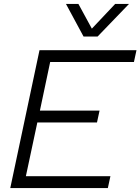

<svg xmlns="http://www.w3.org/2000/svg" viewBox="-20 -952 711 972"><path d="M32 0 180 -698H671L658 -638H234L182 -392H484L471 -332H169L111 -60H539L526 0ZM314 -932H377L445 -807L563 -932H633L474 -767H403Z"/></svg>

Font: Azeret Mono ExtraLight
Style: Italic
Weight: 250
Italic angle: -12°
Designer: Martin Vácha
Foundry: Displaay
Version: Version 1.002